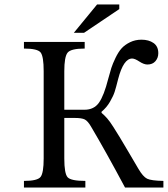

<svg xmlns="http://www.w3.org/2000/svg" viewBox="-20 -846 757 866"><path d="M717 -30V0H544Q457 -163 390 -276Q376 -300 362.5 -307Q349 -314 318 -314H270V-131Q270 -63 285 -46.5Q300 -30 365 -30V0H88V-30Q149 -30 163 -48Q177 -66 177 -131V-525Q177 -591 163.5 -609Q150 -627 88 -627V-657H362V-627Q299 -627 284.5 -608Q270 -589 270 -525V-351H361Q404 -351 426.5 -383Q449 -415 468 -490Q476 -520 482 -539Q488 -558 501 -585Q514 -612 528.5 -628Q543 -644 566.5 -655.5Q590 -667 618 -667Q651 -667 672.5 -652Q694 -637 694 -606Q694 -585 681 -570Q668 -555 645 -555Q629 -555 608.5 -568.5Q588 -582 576 -582Q537 -582 513 -490Q503 -450 497 -431.5Q491 -413 476 -387Q461 -361 438 -342V-337Q451 -326 463 -312.5Q475 -299 491.5 -273Q508 -247 519.5 -228Q531 -209 558.5 -162.5Q586 -116 604 -85Q625 -49 643.5 -40Q662 -31 717 -30ZM313 -698 418 -826H518V-805L359 -698Z"/></svg>

Font: myMathFont
Style: Regular
Weight: 400
Designer: Ross Mills, John Hudson & Paul Hanslow, Tiro Typeworks Ltd; with prior portions MicroPress Inc., and Coen Hoffman. Math 
Foundry: Tiro Typeworks Ltd
Version: Version 2.13 b171